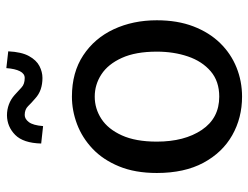

<svg xmlns="http://www.w3.org/2000/svg" viewBox="-109 -665 784 606"><g transform="rotate(-90 283.0 -362.0)"><path d="M281 10Q214 10 159.2 -21Q104.5 -52 72.2 -112Q40 -172 40 -259Q40 -327.5 60.8 -378Q81.5 -428.5 116.2 -461.5Q151 -494.5 194 -510.8Q237 -527 281 -527Q357.5 -527 411.5 -491.2Q465.5 -455.5 493.8 -394.8Q522 -334 522 -259Q522 -194 502.8 -143.8Q483.5 -93.5 450 -59.2Q416.5 -25 373 -7.5Q329.5 10 281 10ZM281 -62Q329.5 -62 361 -89Q392.5 -116 407.8 -160.8Q423 -205.5 423 -259Q423 -326 403.2 -369.5Q383.5 -413 351.2 -434Q319 -455 281 -455Q243 -455 210.8 -434Q178.5 -413 158.8 -369.5Q139 -326 139 -259Q139 -172 176 -117Q213 -62 281 -62ZM188 -618 133 -624Q134.5 -680.5 160.2 -706Q186 -731.5 222 -732Q240 -732 256.2 -726Q272.5 -720 286 -708Q299.5 -696 310 -686Q320.5 -676 340 -676Q353.5 -676 361.2 -691.2Q369 -706.5 371 -734L424 -728Q422 -686 409 -662.5Q396 -639 377.5 -629.5Q359 -620 340 -620Q320.5 -620 304.2 -625.5Q288 -631 275 -643Q261 -655 250.8 -665.5Q240.5 -676 223 -676Q210.5 -676 200.5 -662.8Q190.5 -649.5 188 -618Z"/></g></svg>

Font: Expletus Sans
Style: Regular
Weight: 400
Designer: Jasper de Waard
Foundry: Designtown
Version: Version 7.500